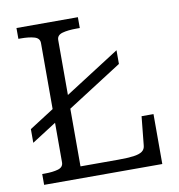

<svg xmlns="http://www.w3.org/2000/svg" viewBox="-80 -783 798 856"><g transform="rotate(-10 319.0 -355.0)"><path d="M36 -193 473 -473V-535L36 -255ZM329 -710H51V-661H62Q99 -661 123 -654Q147 -647 147 -625V-85Q147 -63 123 -56Q99 -49 62 -49H51V0H586V-226H532L519 -97Q518 -79 505 -69.5Q492 -60 465 -56.5Q438 -53 395 -53H225V-625Q225 -647 250 -654Q275 -661 314 -661H329Z"/></g></svg>

Font: Roboto Serif 20pt Light
Style: Regular
Weight: 300
Version: Version 1.008